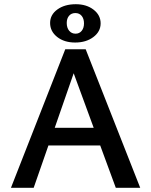

<svg xmlns="http://www.w3.org/2000/svg" viewBox="-20 -892 718 912"><path d="M218 -783Q218 -822 252.5 -847Q287 -872 340 -872Q391 -872 424.5 -846Q458 -820 458 -781Q458 -742 423.5 -716Q389 -690 337 -690Q285 -690 251.5 -716.5Q218 -743 218 -783ZM297 -783Q297 -760 308.5 -746Q320 -732 339 -732Q357 -732 368 -745.5Q379 -759 379 -781Q379 -803 368 -816.5Q357 -830 338 -830Q319 -830 308 -817Q297 -804 297 -783ZM456 -201H210L140 0H32L290 -658H387L646 0H530ZM425 -285 330 -544 240 -285Z"/></svg>

Font: Ysabeau Infant Semibold
Style: Regular
Weight: 600
Designer: Christian Thalmann (Catharsis Fonts)
Version: Version 0.003